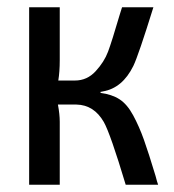

<svg xmlns="http://www.w3.org/2000/svg" viewBox="-20 -507 478 527"><path d="M256 -255V-252Q287 -248 308 -234.5Q329 -221 345.5 -190.5Q362 -160 375 -123.5Q388 -87 407 -24Q411 -8 414 0H325Q283 -140 265 -172Q238 -219 190 -220H139Q144 -193 144 -173V0H60V-487H144V-342Q144 -310 140 -286H186Q219 -286 242.5 -311.5Q266 -337 276.5 -365Q287 -393 309 -468Q313 -480 315 -487H401Q360 -355 346 -326Q316 -265 262 -256Q259 -255 256 -255Z"/></svg>

Font: exo2condensed_r
Style: Regular
Weight: 400
Width: 3
Designer: Natanael Gama
Version: Version 1.001;PS 001.001;hotconv 1.0.70;makeotf.lib2.5.58329